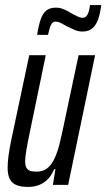

<svg xmlns="http://www.w3.org/2000/svg" viewBox="-20 -727 418 755"><path d="M90 8Q62 8 44 0.5Q26 -7 18 -24Q10 -41 10 -67Q10 -88 13.5 -114.5Q17 -141 24 -175L95 -510H160L97 -206Q88 -163 83.5 -136Q79 -109 79 -93Q79 -77 83.5 -68Q88 -59 98 -55.5Q108 -52 124 -52Q149 -52 165.5 -65Q182 -78 194 -103Q206 -128 214.5 -162.5Q223 -197 232 -241L289 -510H354L248 0H188L198 -62H193Q184 -40 170 -24.5Q156 -9 136 -0.5Q116 8 90 8ZM126 -590Q132 -628 140 -651Q148 -674 162 -685.5Q176 -697 200 -697Q216 -697 232 -690Q248 -683 262 -674Q273 -668 284.5 -662.5Q296 -657 306 -657Q317 -657 324 -669.5Q331 -682 334 -707H378Q374 -673 365.5 -650Q357 -627 342.5 -615Q328 -603 305 -603Q288 -603 273 -609.5Q258 -616 244 -623Q232 -630 220.5 -636Q209 -642 198 -642Q187 -642 180.5 -629Q174 -616 169 -590Z"/></svg>

Font: Saira UltraCondensed Medium
Style: Italic
Weight: 500
Width: 1
Italic angle: -12°
Designer: Hector Gatti with collaboration of the Omnibus-Type team
Foundry: Omnibus-Type
Version: Version 1.101